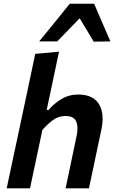

<svg xmlns="http://www.w3.org/2000/svg" viewBox="-20 -1026 622 1046"><path d="M16.5 0Q26 -45 38.5 -104.5Q49.5 -155 62.5 -216.5L121.5 -493.5Q134.5 -555 147 -614Q159.5 -673 172 -732.5L301.5 -744.5Q289 -685 276 -623.5Q263 -562 248.5 -493.5L234.5 -427H245Q270.5 -459 312.5 -485Q354.5 -511 406 -511Q487 -511 519 -459Q539 -426 539 -379Q539 -351 532 -318Q527.5 -297 522 -271.5Q516.5 -246 510.5 -217Q497.5 -155 486.8 -104.5Q476 -54 464.5 0H337.5Q349 -54.5 359.5 -104.5Q369.5 -154 381.5 -210.5L397 -283.5Q402 -307 402 -326Q402 -348.5 395 -364.5Q382 -394 336.5 -394Q299 -394 269 -372.2Q239 -350.5 211 -318L188 -210Q176 -153.5 165.5 -103.8Q155 -54 143.5 0ZM490.5 -799Q472 -830.5 452.5 -862.5Q433 -894 414 -926.5Q382.5 -894.5 352.5 -863Q322 -831.5 292 -800.5H193.5Q236 -852.5 277.2 -903.2Q318.5 -954 360 -1005.5H493Q515 -954.5 537 -903Q559 -851.5 581.5 -800.5Z"/></svg>

Font: Heraclito SemiBold
Style: Italic
Weight: 600
Italic angle: -12°
Designer: Kostas Bartsokas (font) & Cristiano Sobral (main changes)
Foundry: Kostas Bartsokas (font) & Cristiano Sobral (main changes)
Version: Version 1.00;July 8, 2020;FontCreator 13.0.0.2655 64-bit